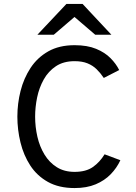

<svg xmlns="http://www.w3.org/2000/svg" viewBox="-20 -941 687 973"><path d="M358 12Q278.5 12 223 -19Q167.5 -50 133.5 -102.2Q99.5 -154.5 83.8 -219Q68 -283.5 68 -350Q68 -416 84.2 -480.2Q100.5 -544.5 135 -597Q169.5 -649.5 224.8 -680.8Q280 -712 358 -712Q422.5 -712 467.2 -693.5Q512 -675 540.2 -646.2Q568.5 -617.5 584 -586L506 -546Q489.5 -570.5 470 -589.8Q450.5 -609 423.5 -620Q396.5 -631 358 -631Q302 -631 263.5 -605.5Q225 -580 201.8 -538.5Q178.5 -497 168.2 -447.5Q158 -398 158 -350Q158 -298 169.5 -248Q181 -198 205.5 -157.8Q230 -117.5 267.8 -93.8Q305.5 -70 358 -70Q416 -70 451 -94.8Q486 -119.5 510 -159L590 -129Q572 -90 541 -58Q510 -26 464.8 -7Q419.5 12 358 12ZM169.5 -765 316.5 -921H398.5L544.5 -765H462.5L357.5 -855L252.5 -765Z"/></svg>

Font: Overpass
Style: Regular
Weight: 400
Designer: Delve Withrington, Dave Bailey, Thomas Jockin
Foundry: Delve Fonts LLC
Version: Version 4.000